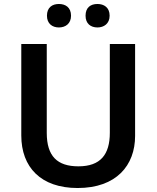

<svg xmlns="http://www.w3.org/2000/svg" viewBox="-20 -935 787 965"><path d="M216 -856C216 -816 243 -797 276 -797C309 -797 337 -816 337 -856C337 -898 309 -915 276 -915C243 -915 216 -898 216 -856ZM410 -856C410 -816 436 -797 470 -797C502 -797 531 -816 531 -856C531 -898 502 -915 470 -915C436 -915 410 -898 410 -856ZM659 -252V-714H532V-268C532 -158 485 -99 374 -99C268 -99 215 -150 215 -267V-714H87V-254C87 -95 185 10 370 10C565 10 659 -104 659 -252Z"/></svg>

Font: Noto Sans Gunjala Gondi Semibold
Style: Regular
Weight: 400
Designer: Ek Type
Foundry: Ek Type
Version: Version 1.004